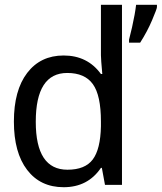

<svg xmlns="http://www.w3.org/2000/svg" viewBox="-20 -780 682 810"><path d="M409.7 -71.8H405.8Q350.6 9.8 248.5 9.8Q150.4 9.8 94.5 -63.2Q38.6 -136.2 38.6 -267.1Q38.6 -398.9 94.7 -472.4Q150.9 -545.9 248.5 -545.9Q349.1 -545.9 405.8 -467.8H411.6Q405.8 -530.8 405.8 -546.9V-759.8H494.6V0H422.9ZM405.8 -247.1V-267.1Q405.8 -377.9 371.8 -425Q337.9 -472.2 263.7 -472.2Q130.9 -472.2 130.9 -266.1Q130.9 -64 264.6 -64Q338.9 -64 371.3 -107.2Q403.8 -150.4 405.8 -247.1ZM524.4 -612.8 537.1 -665Q549.8 -721.7 554.2 -759.8H642.1V-750Q642.1 -743.2 621.6 -694.8Q601.1 -646.5 571.3 -600.1H524.4Z"/></svg>

Font: Noto Mono
Style: Regular
Weight: 400
Designer: Monotype Design Team
Foundry: Monotype Imaging Inc.
Version: Version 1.00